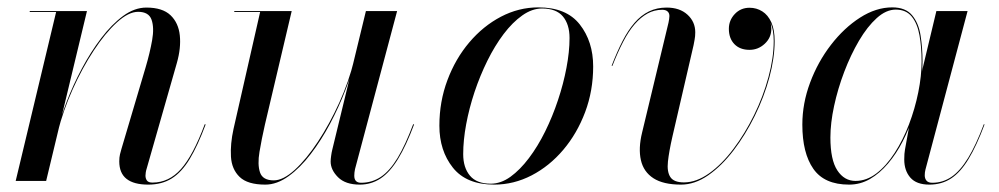

<svg xmlns="http://www.w3.org/2000/svg" viewBox="-20 -490 2706 520"><path d="M381.5 10Q342.5 10 322.8 -5.5Q303 -21 303 -53Q303 -64 305 -72.2Q307 -80.5 309 -87L374.5 -308Q386 -347 392 -381Q398 -415 390.5 -436.5Q383 -458 354 -458Q328 -458 296.5 -429.2Q265 -400.5 233.8 -353Q202.5 -305.5 176.8 -248Q151 -190.5 136.5 -133H135Q143.5 -170 160.8 -215Q178 -260 201.8 -304.5Q225.5 -349 254 -386.5Q282.5 -424 313.5 -446.8Q344.5 -469.5 376.5 -469.5Q420 -469.5 441.8 -448.8Q463.5 -428 467 -394Q470.5 -360 459 -319.5L377 -32.5Q375.5 -28 374.8 -23.2Q374 -18.5 374 -14.5Q374 -6.5 378 -1Q382 4.5 393 4.5Q437.5 4.5 470.2 -32.2Q503 -69 534.5 -153.5L537 -153Q515.5 -95.5 493.8 -59.5Q472 -23.5 445.2 -6.8Q418.5 10 381.5 10ZM22.5 0 132 -457.5H60.5V-460H215.5L105 0Z M698.5 10Q650.5 10 629 -10.8Q607.5 -31.5 605.5 -65.8Q603.5 -100 612.5 -141L684.5 -457.5H614.5V-460H770L697.5 -152.5Q688.5 -113 682.8 -78.8Q677 -44.5 684.2 -23Q691.5 -1.5 721.5 -1.5Q747 -1.5 778.5 -30.2Q810 -59 841.2 -106.5Q872.5 -154 898.8 -211.8Q925 -269.5 939 -327H941.5Q932.5 -290 915 -244.8Q897.5 -199.5 873.8 -154.8Q850 -110 821.5 -72.8Q793 -35.5 761.5 -12.8Q730 10 698.5 10ZM954.5 10Q915.5 10 895.5 -10Q875.5 -30 875.5 -52.5Q875.5 -58.5 876.8 -67.8Q878 -77 880 -85L971 -460H1055.5L941.5 -32Q940.5 -27.5 940 -22.8Q939.5 -18 939.5 -14Q939.5 5 958 5Q987.5 5 1011.5 -11Q1035.5 -27 1056.8 -62.2Q1078 -97.5 1099 -153.5L1101.5 -153Q1080 -95.5 1058 -59.5Q1036 -23.5 1010.8 -6.8Q985.5 10 954.5 10Z M1318.5 10Q1243 10 1206.5 -36Q1170 -82 1170 -149.5Q1170 -215 1191.8 -273Q1213.5 -331 1251 -375.2Q1288.5 -419.5 1336.8 -444.8Q1385 -470 1438 -470Q1514 -470 1550.2 -423.8Q1586.5 -377.5 1586.5 -310Q1586.5 -244.5 1564.8 -186.5Q1543 -128.5 1505.5 -84.2Q1468 -40 1419.8 -15Q1371.5 10 1318.5 10ZM1309 7.5Q1336.5 7.5 1362.5 -11.2Q1388.5 -30 1412.5 -61.8Q1436.5 -93.5 1456.5 -134Q1476.5 -174.5 1491.2 -218.8Q1506 -263 1514.2 -306.5Q1522.5 -350 1522.5 -387Q1522.5 -424 1504.5 -445.5Q1486.5 -467 1448 -467Q1421 -467 1394.5 -448.2Q1368 -429.5 1344 -397.8Q1320 -366 1300 -325.5Q1280 -285 1265.2 -240.8Q1250.5 -196.5 1242.5 -153.2Q1234.5 -110 1234.5 -72.5Q1234.5 -36 1252.8 -14.2Q1271 7.5 1309 7.5Z M1824.5 10Q1776.5 10 1749.8 -7.2Q1723 -24.5 1715.8 -56.2Q1708.5 -88 1719 -131L1790.5 -428.5Q1791.5 -433 1792.2 -438Q1793 -443 1793 -446.5Q1793 -454.5 1788 -459Q1783 -463.5 1773.5 -463.5Q1752 -463.5 1733.8 -453.5Q1715.5 -443.5 1699 -424.5Q1682.5 -405.5 1667.8 -377Q1653 -348.5 1638.5 -311.5L1636.5 -312Q1651 -349.5 1666 -378.8Q1681 -408 1698.5 -428.2Q1716 -448.5 1737.5 -459Q1759 -469.5 1785.5 -469.5Q1821 -469.5 1842 -450.2Q1863 -431 1863 -402.5Q1863 -391.5 1861.2 -382.5Q1859.5 -373.5 1858.5 -368L1801 -119.5Q1792 -80 1789 -52.5Q1786 -25 1795.5 -10.5Q1805 4 1832.5 4Q1866 4 1900.5 -20.5Q1935 -45 1966.2 -86.5Q1997.5 -128 2022.2 -178.2Q2047 -228.5 2061.2 -281Q2075.5 -333.5 2075.5 -379Q2075.5 -409 2067 -428.2Q2058.5 -447.5 2043.8 -457Q2029 -466.5 2010 -466.5V-468Q2026 -468 2039.5 -461.2Q2053 -454.5 2061 -442Q2069 -429.5 2069 -412Q2069 -388 2051.2 -371.5Q2033.5 -355 2010 -355Q1984 -355 1969 -370.5Q1954 -386 1954 -412Q1954 -435 1970 -452Q1986 -469 2010 -469Q2029 -469 2044.5 -459.2Q2060 -449.5 2069 -429.5Q2078 -409.5 2078 -379Q2078 -333.5 2063.8 -280.5Q2049.5 -227.5 2024.2 -176.2Q1999 -125 1966.8 -82.8Q1934.5 -40.5 1898 -15.2Q1861.5 10 1824.5 10Z M2279.5 10Q2212.5 10 2182.8 -32.8Q2153 -75.5 2153 -152.5Q2153 -210 2174 -266.2Q2195 -322.5 2230.5 -368.5Q2266 -414.5 2309.2 -442.2Q2352.5 -470 2396.5 -470Q2432.5 -470 2450.2 -448.8Q2468 -427.5 2473.2 -394Q2478.5 -360.5 2478.5 -324Q2478.5 -291 2472.2 -253.5Q2466 -216 2454 -178.5Q2442 -141 2424.8 -107.2Q2407.5 -73.5 2385 -47Q2362.5 -20.5 2336.2 -5.2Q2310 10 2279.5 10ZM2297 0Q2327 0 2353.8 -20.5Q2380.5 -41 2403 -75.8Q2425.5 -110.5 2441.8 -153Q2458 -195.5 2467 -240Q2476 -284.5 2476 -324Q2476 -363 2470.2 -394.8Q2464.5 -426.5 2449.2 -445.2Q2434 -464 2406 -464Q2380 -464 2354.5 -441Q2329 -418 2306.5 -379.8Q2284 -341.5 2266.5 -295.5Q2249 -249.5 2239 -203Q2229 -156.5 2229 -117.5Q2229 -57 2247.8 -28.5Q2266.5 0 2297 0ZM2497 10Q2462 10 2445.5 -9Q2429 -28 2429 -58Q2429 -66.5 2429.5 -73.2Q2430 -80 2431 -85L2442.5 -149L2465.5 -223.5L2478.5 -303.5L2516 -460H2600.5L2486.5 -31Q2484.5 -23.5 2484.5 -15Q2484.5 -6.5 2489.2 -0.8Q2494 5 2505 5Q2533.5 5 2557 -11Q2580.5 -27 2602 -62.2Q2623.5 -97.5 2644.5 -153.5L2646.5 -153Q2625 -95.5 2603.2 -59.5Q2581.5 -23.5 2556 -6.8Q2530.5 10 2497 10Z"/></svg>

Font: Bodoni Moda 72pt
Style: Italic
Weight: 400
Italic angle: -13°
Designer: Owen Earl
Foundry: indestructible type
Version: Version 2.005